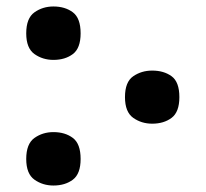

<svg xmlns="http://www.w3.org/2000/svg" viewBox="-20 -565 636 593"><path d="M145 -380Q112 -380 86.5 -398Q61 -416 61 -462Q61 -509 86.5 -527Q112 -545 145 -545Q181 -545 205 -527Q229 -509 229 -462Q229 -416 205 -398Q181 -380 145 -380ZM450 -183Q417 -183 391.5 -201Q366 -219 366 -265Q366 -312 391.5 -329.5Q417 -347 450 -347Q486 -347 510 -329.5Q534 -312 534 -265Q534 -219 510 -201Q486 -183 450 -183ZM145 8Q112 8 86.5 -10Q61 -28 61 -74Q61 -121 86.5 -139Q112 -157 145 -157Q181 -157 205 -139Q229 -121 229 -74Q229 -28 205 -10Q181 8 145 8Z"/></svg>

Font: Noto Serif SemiCondensed ExtraBold
Style: Regular
Weight: 800
Width: 4
Designer: Monotype Design Team
Foundry: Monotype Imaging Inc.
Version: Version 2.015